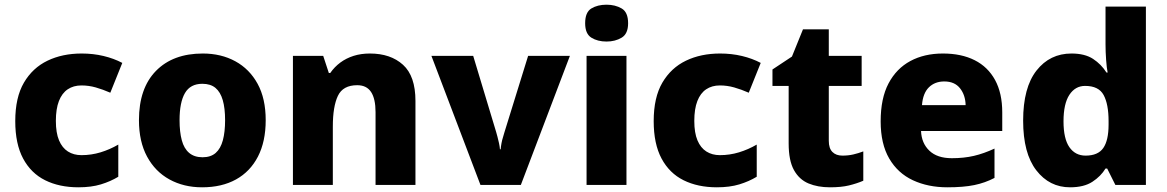

<svg xmlns="http://www.w3.org/2000/svg" viewBox="-20 -788 4971 818"><path d="M314 10Q233 10 172.5 -20Q112 -50 78.5 -112.5Q45 -175 45 -272Q45 -373 82 -436Q119 -499 182.5 -529.5Q246 -560 328 -560Q377 -560 421 -549.5Q465 -539 501 -520L450 -393Q418 -407 388 -415.5Q358 -424 327 -424Q293 -424 268.5 -407.5Q244 -391 231 -357.5Q218 -324 218 -273Q218 -222 231.5 -190Q245 -158 269.5 -142.5Q294 -127 327 -127Q369 -127 408.5 -139Q448 -151 484 -172V-35Q451 -15 410 -2.5Q369 10 314 10Z M1112 -276Q1112 -185 1079 -121Q1046 -57 985.5 -23.5Q925 10 841 10Q763 10 702 -23.5Q641 -57 606.5 -121Q572 -185 572 -276Q572 -412 644.5 -486Q717 -560 844 -560Q922 -560 982.5 -527Q1043 -494 1077.5 -431Q1112 -368 1112 -276ZM745 -276Q745 -226 754.5 -190.5Q764 -155 786 -136.5Q808 -118 843 -118Q878 -118 899 -136.5Q920 -155 929.5 -190.5Q939 -226 939 -276Q939 -327 929 -361.5Q919 -396 898 -413.5Q877 -431 842 -431Q791 -431 768 -391.5Q745 -352 745 -276Z M1556 -560Q1644 -560 1697 -512Q1750 -464 1750 -358V0H1580V-310Q1580 -367 1561 -396Q1542 -425 1502 -425Q1441 -425 1419.5 -379.5Q1398 -334 1398 -249V0H1228V-550H1357L1381 -477H1387Q1405 -503 1430 -521.5Q1455 -540 1486.5 -550Q1518 -560 1556 -560Z M2027 0 1818 -550H1996L2094 -225Q2096 -218 2099.5 -205Q2103 -192 2106 -178Q2109 -164 2110 -152H2113Q2114 -164 2116.5 -177.5Q2119 -191 2123 -203.5Q2127 -216 2129 -224L2230 -550H2408L2199 0Z M2649 -550V0H2479V-550ZM2564 -768Q2601 -768 2628.5 -752Q2656 -736 2656 -689Q2656 -644 2628.5 -627.5Q2601 -611 2564 -611Q2526 -611 2499.5 -627.5Q2473 -644 2473 -689Q2473 -736 2499.5 -752Q2526 -768 2564 -768Z M3034 10Q2953 10 2892.5 -20Q2832 -50 2798.5 -112.5Q2765 -175 2765 -272Q2765 -373 2802 -436Q2839 -499 2902.5 -529.5Q2966 -560 3048 -560Q3097 -560 3141 -549.5Q3185 -539 3221 -520L3170 -393Q3138 -407 3108 -415.5Q3078 -424 3047 -424Q3013 -424 2988.5 -407.5Q2964 -391 2951 -357.5Q2938 -324 2938 -273Q2938 -222 2951.5 -190Q2965 -158 2989.5 -142.5Q3014 -127 3047 -127Q3089 -127 3128.5 -139Q3168 -151 3204 -172V-35Q3171 -15 3130 -2.5Q3089 10 3034 10Z M3569 -125Q3594 -125 3615.5 -130Q3637 -135 3658 -143V-18Q3630 -6 3597 2Q3564 10 3516 10Q3464 10 3424.5 -6.5Q3385 -23 3362.5 -63.5Q3340 -104 3340 -177V-422H3271V-492L3354 -547L3401 -663H3511V-550H3651V-422H3511V-188Q3511 -156 3526.5 -140.5Q3542 -125 3569 -125Z M3997 -560Q4076 -560 4132.5 -531.5Q4189 -503 4219.5 -447Q4250 -391 4250 -309V-230H3904Q3906 -178 3939.5 -146Q3973 -114 4035 -114Q4087 -114 4129.5 -124Q4172 -134 4217 -155V-30Q4177 -9 4131 0.5Q4085 10 4016 10Q3934 10 3869.5 -20Q3805 -50 3768.5 -112.5Q3732 -175 3732 -271Q3732 -369 3765.5 -432.5Q3799 -496 3858.5 -528Q3918 -560 3997 -560ZM4003 -441Q3963 -441 3937.5 -416Q3912 -391 3908 -340H4094Q4093 -383 4070 -412Q4047 -441 4003 -441Z M4539 10Q4451 10 4395 -62.5Q4339 -135 4339 -274Q4339 -415 4396 -487.5Q4453 -560 4545 -560Q4602 -560 4637 -537Q4672 -514 4694 -479H4699Q4695 -498 4692.5 -533Q4690 -568 4690 -599V-760H4862V0H4732L4697 -70H4690Q4670 -37 4634 -13.5Q4598 10 4539 10ZM4605 -125Q4658 -125 4680.5 -157.5Q4703 -190 4703 -257V-272Q4703 -344 4682 -383Q4661 -422 4603 -422Q4561 -422 4536 -384Q4511 -346 4511 -271Q4511 -197 4536 -161Q4561 -125 4605 -125Z"/></svg>

Font: Noto Sans Syriac Eastern ExtraBold
Style: Regular
Weight: 800
Designer: Patrick Giasson and the Monotype Design Team
Foundry: Monotype Imaging Inc.
Version: Version 3.001